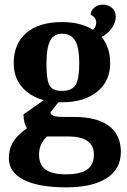

<svg xmlns="http://www.w3.org/2000/svg" viewBox="-20 -587 548 826"><path d="M18 93Q18 54 37 23Q56 -8 96 -35Q81 -59 81 -95L168 -156Q107 -173 73 -214.5Q39 -256 39 -315Q39 -399 93.5 -445.5Q148 -492 247 -492Q327 -492 380 -459Q394 -471 394 -491Q394 -511 370 -524Q370 -541 385.5 -554Q401 -567 422 -567Q447 -567 462.5 -552.5Q478 -538 478 -515Q478 -490 460.5 -465.5Q443 -441 417 -428Q454 -383 454 -315Q454 -238 398 -192.5Q342 -147 247 -147H231L197 -104Q198 -93 211.5 -88.5Q225 -84 255 -84H297Q397 -84 448.5 -45.5Q500 -7 500 67Q500 140 439 179.5Q378 219 264 219Q146 219 82 186.5Q18 154 18 93ZM321 -315Q321 -382 303.5 -412Q286 -442 247 -442Q212 -442 196 -412Q180 -382 180 -315Q180 -266 185.5 -241Q191 -216 205 -206Q219 -196 247 -196Q289 -196 305 -221.5Q321 -247 321 -315ZM384 78Q384 0 273 0H182Q164 18 156 36.5Q148 55 148 78Q148 122 176 142.5Q204 163 264 163Q325 163 354.5 142.5Q384 122 384 78Z"/></svg>

Font: Caladea
Style: Bold
Weight: 700
Designer: Carolina Giovagnoli and Andres Torresi
Foundry: Carolina Giovagnoli & Andres Torresi
Version: Version 1.001